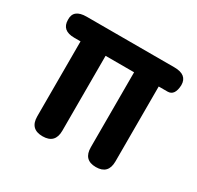

<svg xmlns="http://www.w3.org/2000/svg" viewBox="-116 -637 789 770"><g transform="rotate(30 278.5 -252.0)"><path d="M165 0Q107 0 107 -59V-406H78Q20 -406 20 -456Q18 -504 79 -504H485Q545 -504 545 -456Q543 -406 510 -406H469V-59Q469 0 412 0Q355 0 355 -59V-406H223V-59Q223 0 165 0Z"/></g></svg>

Font: Zen Maru Gothic
Style: Bold
Weight: 700
Designer: Yoshimichi Ohira
Foundry: Positype
Version: Version 1.001